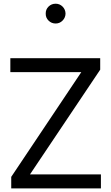

<svg xmlns="http://www.w3.org/2000/svg" viewBox="-20 -1040 615 1060"><path d="M42 0V-63.5L428.7 -641.6H37.1V-718.8H533.2V-655.3L145.5 -77.1H537.1V0ZM287.1 -910.2Q264.2 -910.2 248 -926.3Q231.9 -942.4 232.4 -964.8Q231.9 -987.8 248 -1003.7Q264.2 -1019.5 287.1 -1019.5Q309.6 -1019.5 325.4 -1003.7Q341.3 -987.8 341.8 -964.8Q341.3 -942.4 325.4 -926.3Q309.6 -910.2 287.1 -910.2Z"/></svg>

Font: Inter Display V
Style: Regular
Weight: 400
Designer: Rasmus Andersson
Foundry: rsms
Version: Version 3.015;git-src